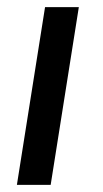

<svg xmlns="http://www.w3.org/2000/svg" viewBox="-20 -520 290 540"><path d="M27.5 0H122.5L201.7 -500H106.7Z"/></svg>

Font: Boon Medium
Style: Italic
Weight: 500
Italic angle: -9°
Designer: Sungsit Sawaiwan
Foundry: FontUni
Version: Version 3.0